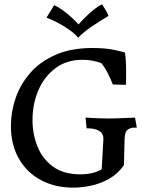

<svg xmlns="http://www.w3.org/2000/svg" viewBox="-20 -839 681 880"><path d="M316 21Q233 21 168.5 -13Q104 -47 67 -111Q30 -175 30 -263Q30 -326 51.5 -389Q73 -452 118 -504Q163 -556 234 -587.5Q305 -619 404 -619Q464 -619 505 -610Q546 -601 553 -598Q555 -585 556.5 -563Q558 -541 558 -509Q558 -491 558 -475.5Q558 -460 557 -450L497 -452Q486 -481 472.5 -506.5Q459 -532 444 -550Q427 -556 405.5 -560.5Q384 -565 359 -565Q285 -565 233.5 -526Q182 -487 155.5 -424.5Q129 -362 129 -289Q129 -224 152 -167Q175 -110 223.5 -75Q272 -40 348 -40Q379 -40 403 -46Q427 -52 446 -63L454 -203Q454 -251 377 -251L372 -300Q401 -298 427 -297Q453 -296 475 -296Q507 -296 539.5 -297.5Q572 -299 599 -300L607 -254H594Q579 -254 565.5 -245Q552 -236 551 -201L548 -82Q520 -42 480 -19.5Q440 3 397 12Q354 21 316 21ZM228 -815Q244 -809 265 -794Q286 -779 306.5 -760.5Q327 -742 340 -727Q350 -739 370 -759Q390 -779 411.5 -796Q433 -813 448 -819Q453 -812 464 -793.5Q475 -775 477 -766Q440 -744 402 -718.5Q364 -693 338 -666Q325 -683 299 -701.5Q273 -720 244.5 -735Q216 -750 193 -758Z"/></svg>

Font: Maname
Style: Regular
Weight: 400
Designer: Pathum Egodawatta
Foundry: mooniak
Version: Version 1.000; ttfautohint (v1.8.4.7-5d5b)